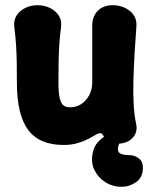

<svg xmlns="http://www.w3.org/2000/svg" viewBox="-20 -539 581 739"><path d="M504 -62Q511 -31 490.5 -8.5Q470 14 431 14Q412 14 398.5 5.5Q385 -3 377 -18Q374 -24 370 -25.5Q366 -27 361 -26Q352 -23 340 -15.5Q328 -8 311 0Q294 8 272.5 13.5Q251 19 225 19Q131 19 88 -39.5Q45 -98 45 -221Q45 -263 44.5 -296Q44 -329 42 -362.5Q40 -396 35 -436Q32 -461 44 -479.5Q56 -498 77.5 -508.5Q99 -519 124 -519Q150 -519 172 -508.5Q194 -498 206 -479.5Q218 -461 215 -436Q210 -396 208 -362.5Q206 -329 205.5 -296Q205 -263 205 -221Q205 -184 209.5 -163Q214 -142 223.5 -134Q233 -126 250 -126Q273 -126 292 -138Q311 -150 323 -172Q335 -194 335 -221Q335 -263 335 -297Q335 -331 335 -364.5Q335 -398 335 -440Q335 -476 356.5 -497.5Q378 -519 414 -519Q439 -519 460.5 -509Q482 -499 494.5 -481Q507 -463 505 -438Q501 -386 498 -333Q495 -280 493.5 -230Q492 -180 494.5 -137Q497 -94 504 -62ZM448 180Q414 180 386 162.5Q358 145 343.5 115.5Q329 86 337 49Q342 25 355.5 9.5Q369 -6 385.5 -15.5Q402 -25 416 -28L455 -36L472 -11Q472 -11 462.5 -6Q453 -1 443.5 8.5Q434 18 434 35Q434 45 440.5 50Q447 55 457 56.5Q467 58 477 58Q497 58 513.5 70Q530 82 530 106Q530 144 504 162Q478 180 448 180Z"/></svg>

Font: Winky Sans
Style: Bold
Weight: 700
Designer: Simon Atzbach
Foundry: typofactur
Version: Version 1.205